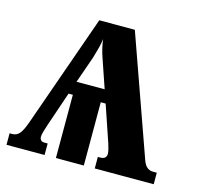

<svg xmlns="http://www.w3.org/2000/svg" viewBox="-103 -832 1021 950"><g transform="rotate(15 407.5 -357.0)"><path d="M8 0V-59H22Q43 -59 57.5 -75Q72 -91 87 -133L292 -714H474L690 -106Q699 -80 712 -69.5Q725 -59 743 -59H762V0H460V-59H471Q489 -59 496.5 -66.5Q504 -74 504 -85Q504 -96 500.5 -109.5Q497 -123 493 -136L429 -324H404V0H261V-324H239L178 -145Q171 -124 166.5 -108Q162 -92 162 -81Q162 -73 167.5 -66Q173 -59 187 -59H203V0ZM262 -391H406L356 -537Q347 -563 342 -585Q337 -607 334 -629Q332 -609 326 -585Q320 -561 310 -528Z"/></g></svg>

Font: Noto Serif SemiCondensed Black
Style: Regular
Weight: 900
Width: 4
Designer: Monotype Design Team
Foundry: Monotype Imaging Inc.
Version: Version 2.014; ttfautohint (v1.8.4.7-5d5b)